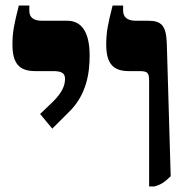

<svg xmlns="http://www.w3.org/2000/svg" viewBox="-20 -667 690 694"><path d="M519 7H538C560 1 575 -8 597 -30L583 -508C581 -573 565 -592 516 -592H471C439 -592 425 -606 425 -629V-647H387C370 -580 364 -551 364 -506C364 -437 389 -410 446 -410H483C515 -410 519 -404 519 -372ZM169 -202 226 -259C294 -323 304 -405 304 -466C304 -548 277 -592 223 -592H132C100 -592 86 -605 86 -628V-647H48C31 -579 25 -551 25 -506C25 -437 50 -410 107 -410H172C202 -410 215 -403 215 -382C215 -359 206 -334 172 -300L125 -255Z"/></svg>

Font: Noto Serif Hebrew Extra
Style: Regular
Weight: 800
Designer: Monotype Design Team
Foundry: Monotype Imaging Inc.
Version: Version 1.901